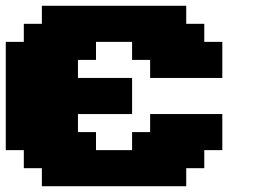

<svg xmlns="http://www.w3.org/2000/svg" viewBox="-20 -645 915 665"><path d="M125 0H625V-62.5H687.5V-125H750V-250H500V-187.5H437.5V-125H312.5V-187.5H250V-250H437.5V-375H250V-437.5H312.5V-500H437.5V-437.5H500V-375H750V-500H687.5V-562.5H625V-625H125V-562.5H62.5V-500H0V-125H62.5V-62.5H125Z"/></svg>

Font: Faithful 32x
Style: Bold
Weight: 400
Foundry: Faithful Resource Pack
Version: Version 1.0; January 27, 2023